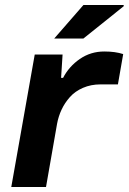

<svg xmlns="http://www.w3.org/2000/svg" viewBox="-20 -744 512 764"><path d="M195.8 -590.8 312 -724.1H472.2V-719.2L312 -590.8ZM24.9 0 118.2 -526.9H229L223.1 -434.1H231Q254.4 -479.5 297.6 -509.3Q340.8 -539.1 395 -539.1Q439 -539.1 470.2 -528.8L449.2 -408.2H379.9Q341.8 -408.2 310.3 -394.5Q278.8 -380.9 258.3 -357.9Q237.8 -335 225.1 -307.9Q212.4 -280.8 207 -251L163.1 0Z"/></svg>

Font: Archivo Expanded SemiBold
Style: Italic
Weight: 600
Width: 7
Italic angle: -10°
Designer: Hector Gatti
Foundry: Omnibus-Type
Version: Version 2.001